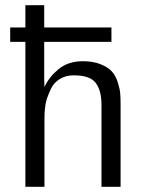

<svg xmlns="http://www.w3.org/2000/svg" viewBox="-20 -714 561 734"><path d="M19 -554V-609H77V-694H149V-609H406V-554H149V-411Q149 -406 149.5 -396Q150 -386 150 -381Q166 -418 203 -449Q240 -480 297 -480Q336 -480 364.5 -468.5Q393 -457 407.5 -441Q422 -425 430 -400Q438 -375 439.5 -357.5Q441 -340 441 -315V-313V0H368V-312Q368 -368 346 -397Q324 -426 262 -426Q231 -426 208.5 -412Q186 -398 175 -375Q164 -352 158.5 -334Q153 -316 152 -299Q150 -286 150 -260V0H77V-554Z"/></svg>

Font: Coval
Style: ExtraLight
Weight: 250
Foundry: Context Ltd
Version: Version 001.000